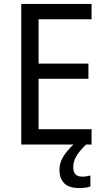

<svg xmlns="http://www.w3.org/2000/svg" viewBox="-20 -734 540 975"><path d="M445 0H88V-714H445V-636H176V-411H429V-334H176V-78H445ZM352 116Q352 163 397 163Q412 163 422 161Q432 159 439 157V213Q427 217 413.5 219Q400 221 382 221Q331 221 306.5 197Q282 173 282 128Q282 87 309.5 49Q337 11 370 -14L417 0Q383 33 367.5 59.5Q352 86 352 116Z"/></svg>

Font: Noto Sans Hebrew SemiCondensed
Style: Regular
Weight: 400
Width: 4
Designer: Monotype Design Team
Foundry: Monotype Imaging Inc.
Version: Version 2.004; ttfautohint (v1.8.4.7-5d5b)